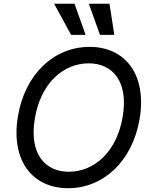

<svg xmlns="http://www.w3.org/2000/svg" viewBox="-20 -985 803 1015"><path d="M718.4 -357.6C756.7 -591.3 642 -737.2 453.8 -737.2C268.5 -737.2 112.9 -597.3 74.6 -369.7C36.2 -136 150.9 9.9 340.6 9.9C524.1 9.9 680 -130 718.4 -357.6ZM164.1 -357.6C195 -546.5 315.7 -650.2 449.2 -650.2C576.7 -650.2 659.4 -552.6 628.9 -369.7C598 -180.8 476.9 -77.1 343.8 -77.1C216.3 -77.1 133.2 -174.4 164.1 -357.6ZM266.3 -965.2 355.8 -800.8H432.5L373.9 -965.2ZM449.6 -965.2 508.5 -800.8H584.2L558.9 -965.2Z"/></svg>

Font: Margiela Sans Text
Style: Italic
Weight: 400
Italic angle: -9.39999°
Designer: Stefan Endress, Andreas Faust
Version: Version 1.100;FEAKit 1.0